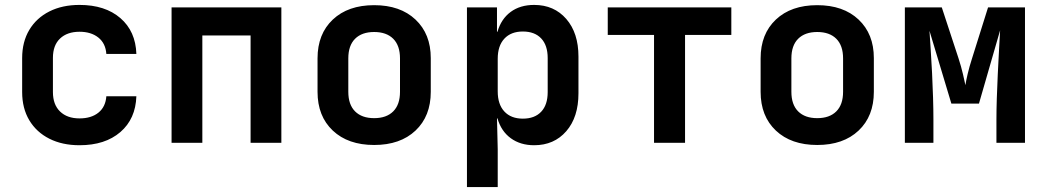

<svg xmlns="http://www.w3.org/2000/svg" viewBox="-20 -580 4240 780"><path d="M303 10Q233 10 180.5 -16.5Q128 -43 99 -91.5Q70 -140 70 -206V-344Q70 -410 99 -458.5Q128 -507 180.5 -533.5Q233 -560 303 -560Q407 -560 469 -506.5Q531 -453 534 -361H412Q409 -404 379.5 -427.5Q350 -451 303 -451Q253 -451 224 -423.5Q195 -396 195 -345V-206Q195 -155 224 -127Q253 -99 303 -99Q351 -99 380 -122.5Q409 -146 412 -189H534Q531 -97 469 -43.5Q407 10 303 10Z M677 0V-550H1123V0H998V-436H802V0Z M1500 9Q1394 9 1332 -49.5Q1270 -108 1270 -207V-343Q1270 -442 1332 -500.5Q1394 -559 1500 -559Q1606 -559 1668 -500.5Q1730 -442 1730 -344V-207Q1730 -108 1668 -49.5Q1606 9 1500 9ZM1500 -100Q1550 -100 1577.5 -127.5Q1605 -155 1605 -207V-343Q1605 -395 1577.5 -422.5Q1550 -450 1500 -450Q1450 -450 1422.5 -422.5Q1395 -395 1395 -343V-207Q1395 -155 1422.5 -127.5Q1450 -100 1500 -100Z M1877 180V-550H1999V-451H2001Q2016 -503 2054.5 -531.5Q2093 -560 2150 -560Q2231 -560 2280.5 -503Q2330 -446 2330 -350V-201Q2330 -104 2280.5 -47Q2231 10 2150 10Q2094 10 2055 -18.5Q2016 -47 2001 -99H1999L2002 26V180ZM2104 -98Q2152 -98 2178.5 -126Q2205 -154 2205 -206V-344Q2205 -396 2178.5 -424Q2152 -452 2104 -452Q2056 -452 2029 -423Q2002 -394 2002 -341V-209Q2002 -156 2029 -127Q2056 -98 2104 -98Z M2637 0V-438H2449V-550H2951V-438H2763V0Z M3300 9Q3194 9 3132 -49.5Q3070 -108 3070 -207V-343Q3070 -442 3132 -500.5Q3194 -559 3300 -559Q3406 -559 3468 -500.5Q3530 -442 3530 -344V-207Q3530 -108 3468 -49.5Q3406 9 3300 9ZM3300 -100Q3350 -100 3377.5 -127.5Q3405 -155 3405 -207V-343Q3405 -395 3377.5 -422.5Q3350 -450 3300 -450Q3250 -450 3222.5 -422.5Q3195 -395 3195 -343V-207Q3195 -155 3222.5 -127.5Q3250 -100 3300 -100Z M3656 0V-550H3806L3874 -343Q3885 -309 3892 -279Q3899 -249 3902 -234Q3904 -249 3911 -279Q3918 -309 3929 -343L3994 -550H4144V0H4028V-94Q4028 -132 4029.5 -180Q4031 -228 4033.5 -279Q4036 -330 4038.5 -376.5Q4041 -423 4043 -457L3957 -159H3845L3756 -455Q3758 -423 3761 -378.5Q3764 -334 3766.5 -283.5Q3769 -233 3770.5 -184Q3772 -135 3772 -94V0Z"/></svg>

Font: NKDuy Mono
Style: Bold
Weight: 700
Monospace: yes
Designer: NKDuy
Foundry: NKDuy
Version: Version 2.251; ttfautohint (v1.8.4.7-5d5b)